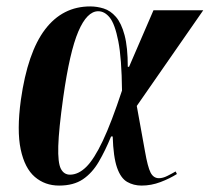

<svg xmlns="http://www.w3.org/2000/svg" viewBox="-20 -568 653 598"><path d="M164 10Q120 10 88.5 -17Q57 -44 44.5 -102.5Q32 -161 45 -257Q66 -405 120.5 -476.5Q175 -548 261 -548Q282 -548 303 -541.5Q324 -535 341 -515.5Q358 -496 368 -458.5Q378 -421 378 -360H382L458 -536H613L406 -238Q423 -146 431.5 -97Q440 -48 449 -30.5Q458 -13 475 -13Q487 -13 501 -20Q515 -27 527 -34L531 -26Q509 -12 480 -1Q451 10 421 10Q396 10 376 -1.5Q356 -13 344.5 -46Q333 -79 331 -143H326Q308 -99 287.5 -64Q267 -29 238 -9.5Q209 10 164 10ZM198 -24Q224 -24 248.5 -48Q273 -72 300 -129Q327 -186 360 -286Q359 -386 348.5 -439.5Q338 -493 322 -513Q306 -533 286 -533Q251 -533 224 -470Q197 -407 177 -265Q163 -165 161.5 -113Q160 -61 169.5 -42.5Q179 -24 198 -24Z"/></svg>

Font: Noto Serif Display ExtraCondensed
Style: Bold Italic
Weight: 700
Width: 2
Italic angle: -12°
Designer: Monotype Design Team
Foundry: Monotype Imaging Inc.
Version: Version 2.009